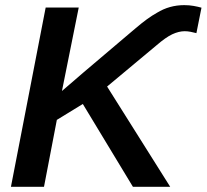

<svg xmlns="http://www.w3.org/2000/svg" viewBox="-20 -717 793 737"><path d="M391.1 -384.8 633.3 0H490.2L297.9 -317.9L198.2 -256.8L148.9 0H22L155.3 -688H282.2L217.8 -367.7L302.2 -440.4L501.5 -609.4Q523.9 -628.4 543.9 -643.1Q564 -657.7 582.5 -668Q630.4 -697.3 687 -697.3Q706.5 -697.3 723.1 -694.3Q739.7 -691.4 753.4 -687.5L733.9 -589.8Q722.7 -592.8 711.2 -595Q699.7 -597.2 689 -597.2Q666.5 -597.2 641.1 -585.4Q616.2 -573.7 580.1 -542.5Z"/></svg>

Font: Arimo SemiBold
Style: Italic
Weight: 600
Italic angle: -12°
Version: Version 1.33